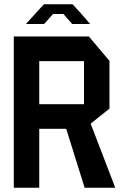

<svg xmlns="http://www.w3.org/2000/svg" viewBox="-20 -885 587 905"><path d="M45 0V-713H165V0ZM379 0 292 -278 387 -355 523 -1V0ZM165 -278V-394H376V-278ZM376 -278V-597H496V-373L377 -278ZM165 -597V-713H399L496 -598V-597ZM145 -819 187 -865H322L364 -819ZM104 -772V-774L145 -819H230L188 -772ZM320 -772 279 -819H364L404 -773V-772Z"/></svg>

Font: Foldit Medium
Style: Regular
Weight: 500
Version: Version 1.003